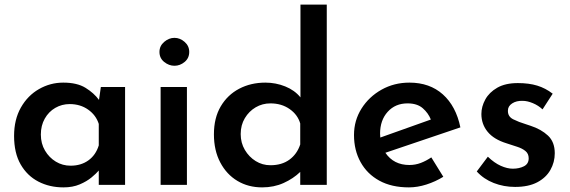

<svg xmlns="http://www.w3.org/2000/svg" viewBox="-20 -801 2472 832"><path d="M255 11Q195 11 146.5 -14Q98 -39 69.5 -88.5Q41 -138 41 -212Q41 -283 70.5 -335Q100 -387 149 -415Q198 -443 254 -443Q314 -443 350.5 -420.5Q387 -398 409 -368L417 -424H522V0H408V-62Q397 -49 376.5 -32Q356 -15 325.5 -2Q295 11 255 11ZM286 -83Q331 -83 363 -106Q395 -129 408 -171V-264Q396 -302 362 -326Q328 -350 282 -350Q248 -350 219.5 -333.5Q191 -317 174 -287Q157 -257 157 -218Q157 -179 175 -148.5Q193 -118 222 -100.5Q251 -83 286 -83Z M676 -424H790V0H676ZM671 -576Q671 -602 691.5 -619.5Q712 -637 736 -637Q760 -637 780 -619.5Q800 -602 800 -576Q800 -549 780 -532.5Q760 -516 736 -516Q712 -516 691.5 -532.5Q671 -549 671 -576Z M1116 11Q1056 11 1009 -17Q962 -45 934.5 -97Q907 -149 907 -219Q907 -290 936.5 -340Q966 -390 1016.5 -416.5Q1067 -443 1130 -443Q1175 -443 1216 -426.5Q1257 -410 1282 -379V-781H1396V0H1281V-56Q1251 -27 1209 -8Q1167 11 1116 11ZM1152 -85Q1201 -85 1234 -109Q1267 -133 1281 -175V-266Q1270 -304 1235 -328.5Q1200 -353 1152 -353Q1117 -353 1088 -336Q1059 -319 1041 -289Q1023 -259 1023 -220Q1023 -182 1041 -151.5Q1059 -121 1088 -103Q1117 -85 1152 -85Z M1752 11Q1677 11 1624 -18Q1571 -47 1542.5 -98.5Q1514 -150 1514 -216Q1514 -279 1546.5 -330.5Q1579 -382 1633.5 -412.5Q1688 -443 1754 -443Q1842 -443 1899 -392Q1956 -341 1975 -249L1650 -139Q1686 -86 1754 -86Q1780 -86 1803.5 -95Q1827 -104 1849 -119L1901 -35Q1867 -14 1828 -1.5Q1789 11 1752 11ZM1628 -205 1847 -283Q1836 -311 1812 -332Q1788 -353 1746 -353Q1693 -353 1660 -316.5Q1627 -280 1627 -222Q1627 -214 1628 -205Z M2212 9Q2163 9 2119.5 -8Q2076 -25 2046 -58L2094 -122Q2122 -95 2150 -82.5Q2178 -70 2202 -70Q2230 -70 2250.5 -80.5Q2271 -91 2271 -115Q2271 -135 2257 -146.5Q2243 -158 2221 -165Q2199 -172 2175 -180Q2120 -197 2093 -230Q2066 -263 2066 -307Q2066 -339 2083 -370Q2100 -401 2135 -421Q2170 -441 2224 -441Q2272 -441 2308 -430Q2344 -419 2375 -395L2331 -327Q2313 -344 2289 -354Q2265 -364 2245 -364Q2218 -365 2199.5 -353Q2181 -341 2181 -322Q2180 -296 2204 -284Q2228 -272 2258 -263Q2263 -261 2268.5 -259.5Q2274 -258 2279 -256Q2325 -241 2354.5 -213.5Q2384 -186 2384 -137Q2384 -98 2365 -64.5Q2346 -31 2308 -11Q2270 9 2212 9Z"/></svg>

Font: Reem Kufi Medium
Style: Regular
Weight: 500
Designer: Khaled Hosny
Version: Version 1.001